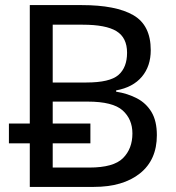

<svg xmlns="http://www.w3.org/2000/svg" viewBox="-20 -734 690 754"><path d="M97 0V-171H15V-249H97V-714H301Q435 -714 503.5 -674.5Q572 -635 572 -537Q572 -474 537 -432.5Q502 -391 436 -379V-374Q481 -367 517.5 -348Q554 -329 575 -294Q596 -259 596 -203Q596 -106 529.5 -53Q463 0 348 0ZM319 -410Q411 -410 445 -439.5Q479 -469 479 -527Q479 -586 437.5 -611.5Q396 -637 305 -637H187V-410ZM331 -76Q426 -76 463 -113Q500 -150 500 -210Q500 -266 461.5 -300.5Q423 -335 324 -335H187V-249H335V-171H187V-76Z"/></svg>

Font: RS Noto Sans
Style: Regular
Weight: 400
Designer: Monotype Design Team
Foundry: Monotype Imaging Inc.
Version: Version 3.10